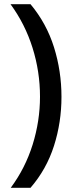

<svg xmlns="http://www.w3.org/2000/svg" viewBox="-20 -734 352 912"><path d="M272 -274Q272 -153 236.5 -41.5Q201 70 125 158H31Q100 65 135 -47Q170 -159 170 -275Q170 -394 134.5 -507Q99 -620 30 -714H125Q201 -623 236.5 -509.5Q272 -396 272 -274Z"/></svg>

Font: Noto Sans Tangsa Medium
Style: Regular
Weight: 500
Version: Version 1.504